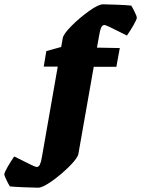

<svg xmlns="http://www.w3.org/2000/svg" viewBox="-65 -685 655 891"><path d="M395 -520 385 -464 491 -462 475 -375H370L299 28Q296 48 258 86Q220 124 176.5 155Q133 186 112 186Q91 186 44 184Q-3 182 -19 180Q-24 173 -34.5 151.5Q-45 130 -45 125Q-45 116 -30 90Q-15 64 1 41L21 51Q97 90 105 90Q115 90 120.5 78Q126 66 130 41L203 -376H138L150 -448L219 -467L226 -507Q229 -527 267 -565Q305 -603 348.5 -634Q392 -665 413 -665Q434 -665 481 -663Q528 -661 544 -659Q549 -652 559.5 -630.5Q570 -609 570 -604Q570 -595 555 -569Q540 -543 524 -520L504 -530Q428 -569 420 -569Q410 -569 404.5 -557Q399 -545 395 -520Z"/></svg>

Font: Grenze Black
Style: Italic
Weight: 900
Italic angle: -10°
Designer: Renata Polastri
Foundry: Omnibus-Type
Version: Version 1.002; ttfautohint (v1.8)